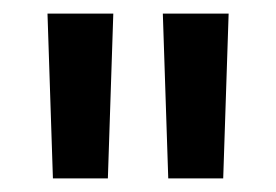

<svg xmlns="http://www.w3.org/2000/svg" viewBox="-20 -697 407 283"><path d="M50 -677H147L139 -434H58ZM220 -677H317L309 -434H228Z"/></svg>

Font: Amaranth
Style: Regular
Weight: 400
Designer: Gesine Todt
Foundry: Gesine Todt
Version: Version 1.000